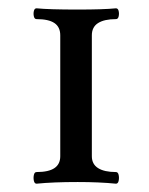

<svg xmlns="http://www.w3.org/2000/svg" viewBox="-20 -438 358 462"><path d="M68 4Q63 4 61.5 -3Q60 -10 61.5 -17Q63 -24 68 -24Q97 -24 111 -33.5Q125 -43 125 -62V-353Q125 -373 111 -382.5Q97 -392 68 -392Q63 -392 61.5 -398.5Q60 -405 61.5 -411.5Q63 -418 68 -418Q98 -415 167 -415Q229 -415 259 -418Q264 -418 265.5 -411.5Q267 -405 265.5 -398.5Q264 -392 259 -392Q231 -392 216 -382.5Q201 -373 201 -353V-62Q201 -43 216 -33.5Q231 -24 259 -24Q264 -24 265.5 -17Q267 -10 265.5 -3Q264 4 259 4Q239 2 216 1Q193 0 167 0Q137 0 112.5 1Q88 2 68 4Z"/></svg>

Font: Junicode VF
Style: Regular
Weight: 400
Designer: Peter S. Baker
Version: Version 2.213